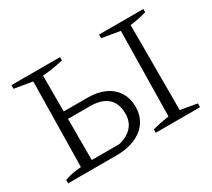

<svg xmlns="http://www.w3.org/2000/svg" viewBox="-125 -874 1214 1099"><g transform="rotate(-30 482.0 -324.5)"><path d="M44 0V-22Q85 -39 154 -44L163 -605L44 -625V-649H365V-627Q329 -619 295 -613.5Q261 -608 228 -606V-48H410Q466 -61 497 -95.5Q528 -130 528 -182Q528 -250 488.5 -285Q449 -320 373 -320H195V-369H387Q452 -369 499 -347Q546 -325 572 -284Q598 -243 598 -188Q598 -101 534.5 -50.5Q471 0 364 0ZM623 0V-22Q652 -30 679.5 -35.5Q707 -41 733 -44L742 -605L623 -625V-649H916V-628Q892 -621 864.5 -615Q837 -609 807 -606V-44L916 -25V0Z"/></g></svg>

Font: Piazzolla 24pt Light
Style: Regular
Weight: 300
Designer: Juan Pablo del Peral
Foundry: Huerta Tipografica
Version: Version 2.005